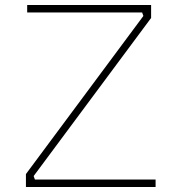

<svg xmlns="http://www.w3.org/2000/svg" viewBox="-20 -750 702 770"><path d="M84 0V-52L555 -686L550 -700H89V-730H586V-678L115 -44L120 -30H604V0Z"/></svg>

Font: Sora Thin
Style: Regular
Weight: 32
Designer: Jonathan Barnbrook, Julián Moncada
Foundry: Barnbrook Fonts
Version: Version 2.000